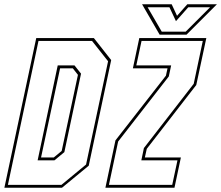

<svg xmlns="http://www.w3.org/2000/svg" viewBox="-40 -878 1034 898"><path d="M-19.5 0 129.5 -700H399L480 -597L375 -103L250 0ZM-3 -13.5H247.5L362.5 -108.5L465.5 -591.5L390.5 -686.5H140ZM136 -128 230 -572H308.5L339 -533.5L261 -166.5L214.5 -128ZM152 -141.5H211.5L248.5 -172L324.5 -528L300.5 -558.5H241ZM453 0 500 -221.5 736 -524 743.5 -558.5H581.5L611.5 -700H925L878 -480.5L646.5 -182L637.5 -141.5H806L776 0ZM469.5 -13.5H765.5L790 -128H621L633 -185.5L866 -486L908.5 -686.5H622L597.5 -572H760.5L749.5 -520.5L512.5 -216ZM706.5 -716 624.5 -858H763L788 -804L836 -858H974.5L832.5 -716ZM716.5 -730H828.5L942.5 -844H840.5L783 -779L752.5 -844H650.5Z"/></svg>

Font: Tourney Condensed Thin
Style: Italic
Weight: 100
Width: 3
Italic angle: -12°
Designer: Tyler Finck
Foundry: Etcetera Type Co
Version: Version 1.010; ttfautohint (v1.8.3)